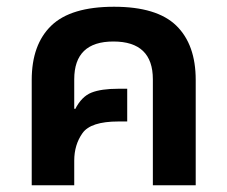

<svg xmlns="http://www.w3.org/2000/svg" viewBox="-20 -549 674 569"><path d="M74 0H200V-73Q200 -120 224.5 -154.5Q249 -189 331 -189H357V-286H331Q280 -286 251 -274.5Q222 -263 203 -226L200 -227V-314Q200 -426 316 -426Q433 -426 433 -314V0H560V-312Q560 -417 502.5 -473Q445 -529 318 -529Q190 -529 132 -473Q74 -417 74 -312Z"/></svg>

Font: Noto Sans Thai UI Semi
Style: Regular
Weight: 600
Designer: Monotype Design Team
Foundry: Monotype Imaging Inc.
Version: Version 1.901